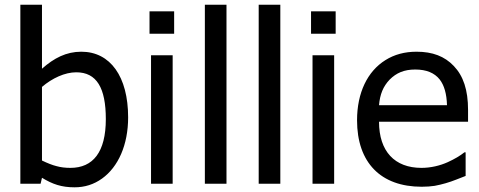

<svg xmlns="http://www.w3.org/2000/svg" viewBox="-20 -780 2033 815"><path d="M523.9 -281.7C523.9 -455.1 448.2 -560.5 325.2 -560.5C261.2 -560.5 209.5 -533.7 158.2 -488.3V-759.8H66.4V0H152.3L158.2 -25.4C203.1 2 241.2 15.1 296.4 15.1C339.8 15.1 378.4 2.9 413.1 -22C481.9 -71.3 523.9 -165 523.9 -281.7ZM429.2 -274.4C429.2 -134.3 375 -67.4 278.8 -67.4C257.3 -67.4 237.8 -69.8 220.2 -74.7C202.1 -79.1 181.6 -87.4 158.2 -98.6V-411.1C201.7 -448.2 255.4 -473.1 303.7 -473.1C390.1 -473.1 429.2 -407.2 429.2 -274.4Z M719.2 -731.9H614.7V-636.7H719.2ZM712.9 -545.4H621.1V0H712.9Z M941.4 -759.8H849.6V0H941.4Z M1169.9 -759.8H1078.1V0H1169.9Z M1404.8 -731.9H1300.3V-636.7H1404.8ZM1398.4 -545.4H1306.6V0H1398.4Z M1770 12.7C1791 12.7 1809.6 11.2 1825.2 8.8C1856.9 2.9 1887.2 -5.9 1916.5 -17.6L1956.5 -33.2V-133.3H1951.2C1933.1 -118.7 1909.7 -105 1880.9 -91.8C1847.7 -76.7 1808.1 -67.4 1769 -67.4C1655.3 -67.4 1588.9 -137.7 1588.9 -263.2H1966.8V-313C1966.8 -398.4 1946.8 -457.5 1906.2 -500C1867.2 -541 1816.4 -560.5 1748 -560.5C1698.2 -560.5 1654.3 -548.8 1616.2 -524.9C1540 -477.5 1495.6 -386.7 1495.6 -269.5C1495.6 -89.8 1596.2 12.7 1770 12.7ZM1588.9 -333.5C1592.8 -379.9 1606.4 -413.1 1633.8 -441.9C1662.6 -470.7 1695.3 -484.9 1742.7 -484.9C1789.6 -484.9 1824.2 -470.7 1846.2 -442.9C1865.7 -418 1876 -381.8 1877.4 -333.5Z"/></svg>

Font: SG Kara
Style: Regular
Weight: 400
Designer: Damoon Khanjanzadeh
Version: Version 1.000